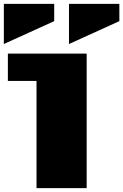

<svg xmlns="http://www.w3.org/2000/svg" viewBox="-20 -979 641 999"><path d="M0 -750V-959H262V-869ZM21 -558V-700H431V0H170V-558ZM339 -750V-959H601V-869Z"/></svg>

Font: Stalinist One
Style: Regular
Weight: 400
Designer: Jovanny Lemonad
Foundry: Alexey Maslov, Jovanny Lemonad
Version: Version 3.004